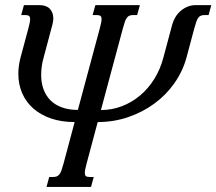

<svg xmlns="http://www.w3.org/2000/svg" viewBox="-20 -736 852 756"><path d="M658.2 -639.6Q662.6 -655.3 671.1 -669.2Q679.7 -683.1 691.7 -693.4Q703.6 -703.6 718.5 -709.7Q733.4 -715.8 750 -715.8H812L801.3 -676.8H786.6Q777.8 -676.8 771.7 -674.6Q765.6 -672.4 761.2 -666.7Q756.8 -661.1 753.2 -650.9Q749.5 -640.6 745.1 -624.5L714.4 -509.8Q699.7 -455.6 667 -408.9Q634.3 -362.3 588.1 -328.4Q542 -294.4 484.9 -274.9Q427.7 -255.4 364.7 -255.4L320.8 -91.3Q317.4 -78.6 315.7 -69.8Q314 -61 314 -55.2Q314 -45.4 318.6 -42.2Q323.2 -39.1 334.5 -39.1H349.1L338.4 0H163.1L173.8 -39.1H188.5Q197.3 -39.1 203.1 -41.3Q209 -43.5 213.6 -49.1Q218.3 -54.7 221.9 -64.9Q225.6 -75.2 230 -91.3L273.9 -255.4Q222.7 -255.4 181.6 -269.3Q140.6 -283.2 111.8 -308.3Q83 -333.5 67.6 -368.4Q52.2 -403.3 52.2 -445.3Q52.2 -476.1 61 -509.8L91.8 -624.5Q95.2 -637.2 96.9 -646Q98.6 -654.8 98.6 -660.6Q98.6 -670.4 93.8 -673.6Q88.9 -676.8 78.1 -676.8H63.5L74.2 -715.8H135.7Q162.6 -715.8 176.3 -701.2Q189.9 -686.5 189.9 -663.1Q189.9 -657.7 189 -651.9Q188 -646 186.5 -639.6L151.9 -509.8Q146.5 -491.2 144.3 -473.9Q142.1 -456.5 142.1 -440.9Q142.1 -409.2 151.6 -383.8Q161.1 -358.4 179.4 -340.3Q197.8 -322.3 224.9 -312.7Q252 -303.2 286.6 -303.2L373 -624.5Q376.5 -637.2 378.2 -646Q379.9 -654.8 379.9 -660.6Q379.9 -670.4 375 -673.6Q370.1 -676.8 359.4 -676.8H344.7L355.5 -715.8H530.8L520 -676.8H505.4Q496.6 -676.8 490.5 -674.6Q484.4 -672.4 480 -666.7Q475.6 -661.1 471.9 -650.9Q468.3 -640.6 463.9 -624.5L377.4 -302.7Q420.9 -302.7 460.2 -317.9Q499.5 -333 531.7 -360.1Q564 -387.2 587.6 -425.3Q611.3 -463.4 623.5 -509.8Z"/></svg>

Font: Arian AMU Serif
Style: Italic
Weight: 400
Italic angle: -15°
Designer: Ruben Hakobyan (Tarumian)
Foundry: Ruben Hakobyan (Tarumian)
Version: Version 1.002